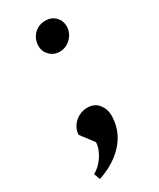

<svg xmlns="http://www.w3.org/2000/svg" viewBox="-189 -620 711 859"><g transform="rotate(-30 166.5 -191.0)"><path d="M60 177 48 145Q72 132 89.5 111Q107 90 117 67Q127 44 127 25L76 -42Q77 -65 89.5 -84.5Q102 -104 123.5 -116Q145 -128 169 -128Q207 -128 227 -102.5Q247 -77 247 -45Q247 8 224 51Q201 94 159 126Q117 158 60 177ZM190 -406Q160 -406 139.5 -426.5Q119 -447 119 -475Q119 -498 129.5 -517Q140 -536 158.5 -547.5Q177 -559 202 -559Q233 -559 253 -539Q273 -519 273 -490Q273 -468 262 -449Q251 -430 232 -418Q213 -406 190 -406Z"/></g></svg>

Font: Lemonada
Style: Regular
Weight: 400
Designer: Mohamed Gaber (Arabic), Eduardo Tunni (Latin)
Foundry: Kief Type Foundry
Version: Version 4.005